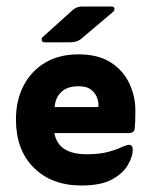

<svg xmlns="http://www.w3.org/2000/svg" viewBox="-20 -560 462 590"><path d="M116 -430Q110 -430 108.5 -435.5Q107 -441 110 -445L202 -528Q215 -540 232 -540H323Q330 -540 331.5 -534.5Q333 -529 328 -524L231 -442Q218 -430 195 -430ZM147 -151Q159 -86 246 -86Q280 -86 305 -91.5Q330 -97 359 -110Q371 -115 376 -115Q388 -115 388 -100Q388 -80 373.5 -54Q359 -28 325 -9Q291 10 230 10Q139 10 84 -44.5Q29 -99 29 -193Q29 -251 52 -296Q75 -341 118 -367Q161 -393 221 -393Q282 -393 320.5 -368Q359 -343 377.5 -303.5Q396 -264 396 -220Q396 -201 395.5 -188Q395 -175 394 -166Q393 -151 375 -151ZM148 -231H282Q284 -243 279 -258Q274 -273 260.5 -284Q247 -295 221 -295Q187 -295 168.5 -277.5Q150 -260 148 -231Z"/></svg>

Font: Zain ExtraBold
Style: Regular
Weight: 800
Designer: Zain,Boutros
Foundry: Mobile Telecommunications Company (Zain), 2024
Version: Version 1.50; ttfautohint (v1.8.4)